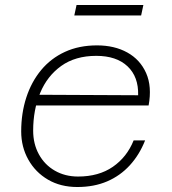

<svg xmlns="http://www.w3.org/2000/svg" viewBox="-20 -738 690 770"><path d="M290 12Q223 12 172.5 -17.5Q122 -47 93.5 -98Q65 -149 65 -211Q65 -284 85.5 -347Q106 -410 145 -457Q184 -504 240.5 -530Q297 -556 369 -556Q439 -556 490.5 -527.5Q542 -499 566 -445Q590 -391 576 -315H116L125 -358L534 -356Q536 -430 491.5 -472Q447 -514 366 -514Q282 -514 225.5 -473.5Q169 -433 141 -365Q113 -297 113 -214Q113 -161 136 -119Q159 -77 200 -53.5Q241 -30 293 -30Q376 -30 432.5 -69Q489 -108 516 -175H562Q539 -117 500.5 -75Q462 -33 409.5 -10.5Q357 12 290 12ZM278 -676 287 -718H555L546 -676Z"/></svg>

Font: Azeret Mono Thin Thin
Style: Italic
Weight: 250
Italic angle: -12°
Version: Version 1.002